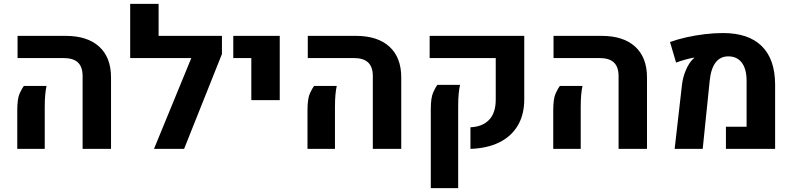

<svg xmlns="http://www.w3.org/2000/svg" viewBox="-20 -770 4095 993"><path d="M407.2 0V-376.5Q407.2 -423.8 383.1 -446.8Q358.9 -469.7 309.1 -469.7H70.8V-584.5H319.3Q432.1 -584.5 493.2 -528.6Q554.2 -472.7 554.2 -369.6V0ZM69.3 0V-200.2Q69.3 -259.8 82 -287.4Q94.7 -314.9 103.5 -325.7H220.7Q216.3 -306.6 213.9 -279.8Q211.4 -252.9 211.4 -215.8V0Z M653.3 -469.7V-750H800.3V-584.5H1076.7V-469.7ZM1127.9 -490.7 932.1 0H776.4L1016.6 -584.5H1127.9Z M1279.8 -252V-469.7H1186.5V-584.5H1426.8V-252Z M1908.2 0V-376.5Q1908.2 -423.8 1884 -446.8Q1859.9 -469.7 1810.1 -469.7H1571.8V-584.5H1820.3Q1933.1 -584.5 1994.1 -528.6Q2055.2 -472.7 2055.2 -369.6V0ZM1570.3 0V-200.2Q1570.3 -259.8 1583 -287.4Q1595.7 -314.9 1604.5 -325.7H1721.7Q1717.3 -306.6 1714.8 -279.8Q1712.4 -252.9 1712.4 -215.8V0Z M2413.1 0V-111.8Q2475.1 -114.3 2509.5 -150.1Q2543.9 -186 2543.9 -254.9V-469.7H2202.1V-584.5H2691.4V-257.3Q2691.4 -176.8 2657.7 -120.4Q2624 -64 2561.8 -33.4Q2499.5 -2.9 2413.1 0ZM2208 203.1V-206.1Q2208 -264.6 2220.7 -292.5Q2233.4 -320.3 2241.7 -331.1H2359.4Q2355 -312 2352.3 -285.2Q2349.6 -258.3 2349.6 -221.2V203.1Z M3179.2 0V-376.5Q3179.2 -423.8 3155 -446.8Q3130.9 -469.7 3081.1 -469.7H2842.8V-584.5H3091.3Q3204.1 -584.5 3265.1 -528.6Q3326.2 -472.7 3326.2 -369.6V0ZM2841.3 0V-200.2Q2841.3 -259.8 2854 -287.4Q2866.7 -314.9 2875.5 -325.7H2992.7Q2988.3 -306.6 2985.8 -279.8Q2983.4 -252.9 2983.4 -215.8V0Z M3469.2 0 3507.3 -333Q3512.2 -372.6 3527.6 -408.2Q3543 -443.8 3563.5 -464.4Q3565.4 -465.8 3567.4 -467.5Q3569.3 -469.2 3570.3 -469.7V-472.2Q3550.8 -469.2 3523.2 -461.4Q3495.6 -453.6 3476.6 -446.3L3445.3 -552.7Q3482.9 -566.4 3529.5 -576.9Q3576.2 -587.4 3625.2 -593.3Q3674.3 -599.1 3719.2 -599.1Q3851.1 -599.1 3919.7 -531.5Q3988.3 -463.9 3988.8 -333V0H3734.4V-114.7H3841.3V-352.1Q3841.3 -412.6 3816.7 -445.6Q3792 -478.5 3746.6 -478.5Q3704.6 -478.5 3680.4 -445.8Q3656.2 -413.1 3650.4 -351.6L3614.3 0Z"/></svg>

Font: Heebo
Style: Bold
Weight: 700
Designer: Oded Ezer
Foundry: Ezer Type House
Version: Version 3.100